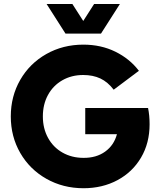

<svg xmlns="http://www.w3.org/2000/svg" viewBox="-20 -949 820 982"><path d="M35.2 -353.5Q35.2 -456.5 83.5 -540.5Q131.8 -624.5 216.8 -672.6Q301.8 -720.7 406.2 -720.7Q496.6 -720.7 570.1 -684.6Q643.6 -648.4 690.4 -586.9L561.5 -490.2Q531.2 -529.8 493.4 -547.6Q455.6 -565.4 405.3 -565.4Q345.7 -565.4 298.6 -538.3Q251.5 -511.2 225.3 -463.1Q199.2 -415 199.2 -353.5Q199.2 -292 225.8 -243.7Q252.4 -195.3 299.8 -168.5Q347.2 -141.6 407.2 -141.6Q472.7 -141.1 517.8 -173.6Q563 -206.1 578.1 -262.7H416V-396.5H737.3Q745.1 -358.9 745.1 -313.5Q745.1 -217.3 701.4 -143.1Q657.7 -68.8 580.8 -27.6Q503.9 13.7 407.2 13.7Q302.7 13.7 217.5 -34.4Q132.3 -82.5 83.7 -166.5Q35.2 -250.5 35.2 -353.5ZM350.1 -928.7 405.8 -841.8 461.4 -928.7H593.3L496.6 -777.3H314.9L218.3 -928.7Z"/></svg>

Font: Wanted Sans ExtraBold
Style: Regular
Weight: 800
Designer: Original Design by Kil Hyung-jin and Kang Hanbin, Wanted Lab, Inc; Hangeul from Source Han Sans by Jang Soo-young and Ka
Foundry: Wanted Lab, Inc.
Version: Version 1.003